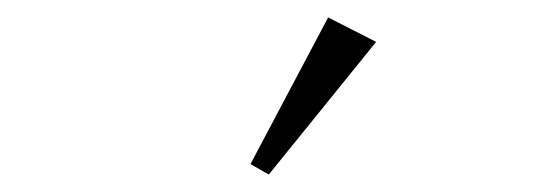

<svg xmlns="http://www.w3.org/2000/svg" viewBox="-20 -786 640 220"><path d="M267 -598 356 -766 411 -738 288 -586Z"/></svg>

Font: IBM Plex Serif Light
Style: Regular
Weight: 300
Designer: Mike Abbink, Paul van der Laan, Pieter van Rosmalen
Foundry: Bold Monday
Version: Version 3.001